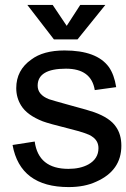

<svg xmlns="http://www.w3.org/2000/svg" viewBox="-20 -748 513 780"><path d="M251 -643 306 -728H408L295 -588H199L91 -728H194ZM121 -173Q136 -62 258 -62Q306 -62 339 -80Q380 -103 380 -146Q380 -177 353 -194Q338 -206 262 -225Q178 -246 154 -255Q90 -280 66 -319Q46 -351 46 -390Q46 -463 107 -506Q156 -543 242 -543Q373 -543 422 -476Q444 -445 452 -394L365 -382Q351 -469 248 -469Q133 -469 133 -400Q133 -363 179 -345Q186 -343 205.5 -337Q225 -331 259 -322Q304 -310 329.5 -302.5Q355 -295 363 -292Q427 -269 451 -233Q473 -202 473 -156Q473 -55 371 -10Q324 12 259 12Q62 12 31 -159Z"/></svg>

Font: MongolianScript
Style: Regular
Weight: 400
Designer: Bolorsoft LLC, NUM
Foundry: Bolorsoft LLC
Version: Version 3.2